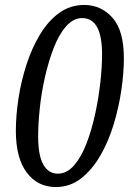

<svg xmlns="http://www.w3.org/2000/svg" viewBox="-20 -744 530 775"><path d="M205 11Q132 11 88 -47.5Q44 -106 44 -216Q44 -277 54.5 -346Q65 -415 86.5 -482Q108 -549 141 -604Q174 -659 218.5 -691.5Q263 -724 320 -724Q388 -724 434 -672.5Q480 -621 480 -509Q480 -451 470 -381.5Q460 -312 439 -242.5Q418 -173 385 -116Q352 -59 307.5 -24Q263 11 205 11ZM213 -43Q250 -43 279 -76.5Q308 -110 329 -164.5Q350 -219 364 -283.5Q378 -348 385 -411Q392 -474 392 -524Q392 -671 312 -671Q276 -671 247 -638Q218 -605 197 -551Q176 -497 161.5 -433Q147 -369 140.5 -306Q134 -243 134 -193Q134 -116 155 -79.5Q176 -43 213 -43Z"/></svg>

Font: Noto Serif Condensed
Style: Italic
Weight: 400
Width: 3
Italic angle: -12°
Designer: Monotype Design Team
Foundry: Monotype Imaging Inc.
Version: Version 2.014; ttfautohint (v1.8.4.7-5d5b)